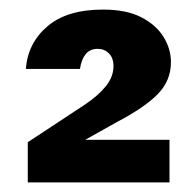

<svg xmlns="http://www.w3.org/2000/svg" viewBox="-20 -733 410 401"><path d="M38 -352V-436L158 -515Q186 -534 201.5 -553.5Q217 -573 217 -595Q217 -612 207.5 -621.5Q198 -631 184 -631Q168 -631 159 -620Q150 -609 147 -589H34Q38 -643 79 -678Q120 -713 195 -713Q244 -713 275 -697Q306 -681 321.5 -656Q337 -631 337 -603Q337 -565 310 -537Q283 -509 224 -478L158 -441H334V-352Z"/></svg>

Font: DM Sans 16pt Black
Style: Regular
Weight: 900
Version: Version 4.004;gftools[0.9.30]